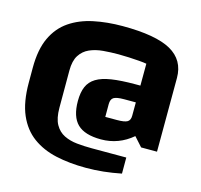

<svg xmlns="http://www.w3.org/2000/svg" viewBox="-110 -715 1063 1016"><g transform="rotate(15 421.0 -207.5)"><path d="M612 -435Q596 -438 570 -440Q544 -442 514.5 -443.5Q485 -445 457 -445Q415 -445 374 -441.5Q333 -438 300 -423.5Q267 -409 247.5 -378.5Q228 -348 228 -295V-91Q228 -33 246.5 0Q265 33 296.5 48.5Q328 64 367.5 68Q407 72 449 72H638V160Q588 170 541 175Q494 180 445 180Q355 180 280.5 163.5Q206 147 151.5 107Q97 67 67 -2Q37 -71 37 -177V-259Q37 -359 67.5 -424Q98 -489 153 -526.5Q208 -564 281.5 -579.5Q355 -595 440 -595Q622 -595 705 -548.5Q788 -502 788 -404L787 0H700L655 -50Q580 14 483 14Q394 14 353.5 -25.5Q313 -65 313 -151Q313 -198 326.5 -229.5Q340 -261 371 -280Q402 -299 454 -307Q506 -315 584 -315H641V-223H547Q506 -223 490.5 -213.5Q475 -204 475 -177V-107H539Q580 -107 595.5 -116Q611 -125 611 -150Z"/></g></svg>

Font: Changa
Style: Bold
Weight: 700
Designer: Eduardo Rodriguez Tunni
Foundry: Eduardo Rodriguez Tunni
Version: Version 3.002; ttfautohint (v1.8.2)